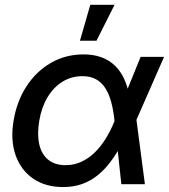

<svg xmlns="http://www.w3.org/2000/svg" viewBox="-20 -756 693 788"><path d="M239.3 11.7Q166 11.7 115.7 -23.2Q65.4 -58.1 43.9 -119.4Q22.5 -180.7 35.6 -259.8Q48.8 -340.3 88.6 -401.6Q128.4 -462.9 188.7 -497.8Q249 -532.7 322.8 -532.7Q365.2 -532.7 397.5 -520.5Q429.7 -508.3 452.6 -485.6Q475.6 -462.9 489.7 -431.9Q503.9 -400.9 510.3 -363.8H541L539.6 -267.1L574.7 0H478L449.7 -262.7Q445.3 -304.2 436.3 -337.6Q427.2 -371.1 412.1 -394.5Q397 -418 374 -430.7Q351.1 -443.4 318.4 -443.4Q273.4 -443.4 236.8 -420.9Q200.2 -398.4 175.3 -357.2Q150.4 -315.9 141.1 -260.3Q131.8 -204.6 141.1 -163.8Q150.4 -123 177.7 -100.6Q205.1 -78.1 249.5 -78.1Q282.7 -78.1 312.3 -91.3Q341.8 -104.5 366.9 -128.4Q392.1 -152.3 413.1 -185.8Q434.1 -219.2 450.2 -259.8L557.1 -522.5H653.3L538.1 -259.8L506.8 -160.2H477.1Q457 -123 433.3 -91.6Q409.7 -60.1 381.1 -36.9Q352.5 -13.7 317.4 -1Q282.2 11.7 239.3 11.7ZM308.1 -588.9 350.6 -736.3H450.2L376 -588.9Z"/></svg>

Font: Inter 28pt Medium
Style: Italic
Weight: 500
Italic angle: -9.3988°
Designer: Rasmus Andersson
Foundry: rsms
Version: Version 4.001;git-66647c0bb